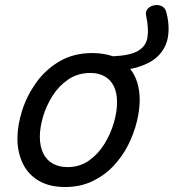

<svg xmlns="http://www.w3.org/2000/svg" viewBox="-20 -732 697 771"><path d="M241 19Q179 19 136 -6Q93 -31 71.5 -75.5Q50 -120 50 -176Q50 -229 69 -288.5Q88 -348 125.5 -400.5Q163 -453 219.5 -486Q276 -519 351 -519Q374 -519 395 -515.5Q416 -512 434 -506Q502 -509 534 -527.5Q566 -546 572 -581Q578 -616 567 -668Q563 -685 572.5 -696Q582 -707 598 -710.5Q614 -714 628 -708Q642 -702 647 -686Q662 -632 654.5 -584.5Q647 -537 611 -503.5Q575 -470 503 -455Q522 -431 531.5 -399.5Q541 -368 541 -331Q541 -291 529.5 -243.5Q518 -196 494.5 -149.5Q471 -103 435 -65Q399 -27 350.5 -4Q302 19 241 19ZM251 -61Q300 -61 337 -87Q374 -113 399 -153.5Q424 -194 437 -238.5Q450 -283 450 -321Q450 -360 437 -386Q424 -412 400 -425.5Q376 -439 343 -439Q293 -439 255 -413.5Q217 -388 191.5 -348Q166 -308 153 -264Q140 -220 140 -183Q140 -144 153.5 -116.5Q167 -89 192 -75Q217 -61 251 -61Z"/></svg>

Font: Playwrite MX
Style: Regular
Weight: 400
Designer: Veronika Burian, José Scaglione
Foundry: TypeTogether
Version: Version 1.002